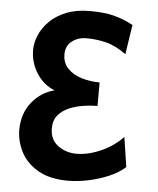

<svg xmlns="http://www.w3.org/2000/svg" viewBox="-53 -771 681 828"><g transform="rotate(5 288.0 -357.5)"><path d="M490.7 -682.1 471.2 -554.2Q422.9 -588.4 381.6 -598.1Q340.3 -607.9 297.9 -607.9Q262.7 -607.9 236.1 -587.9Q209.5 -567.9 209.5 -530.8Q209.5 -493.2 232.9 -469.2Q256.3 -445.3 293.5 -434.1Q330.6 -422.9 371.1 -422.9V-321.3Q343.3 -321.3 310.8 -316.4Q278.3 -311.5 249.3 -299.3Q220.2 -287.1 201.7 -265.1Q183.1 -243.2 183.1 -208.5Q183.1 -159.2 218 -133.5Q252.9 -107.9 297.9 -107.9Q349.1 -107.9 404.3 -132.6Q459.5 -157.2 498 -198.2L517.6 -69.3Q488.3 -43 445.6 -25.1Q402.8 -7.3 357.2 2Q311.5 11.2 273.4 11.2Q192.4 11.2 141.6 -18.6Q90.8 -48.3 67.4 -94.5Q43.9 -140.6 43.9 -189Q43.9 -260.3 83.5 -309.1Q123 -357.9 180.7 -372.1Q132.3 -390.6 102.8 -437Q73.2 -483.4 73.2 -538.1Q73.2 -568.4 86.9 -601.3Q100.6 -634.3 128.9 -662.6Q157.2 -690.9 200.4 -708.5Q243.7 -726.1 302.7 -726.1Q365.7 -726.1 407.2 -715.3Q448.7 -704.6 490.7 -682.1Z"/></g></svg>

Font: Andika
Style: Bold
Weight: 700
Designer: Victor Gaultney, Annie Olsen, Julie Remington, Don Collingsworth, Eric Hays, Becca Hirsbrunner
Foundry: SIL International
Version: Version 6.101